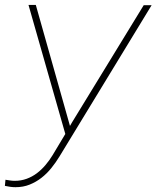

<svg xmlns="http://www.w3.org/2000/svg" viewBox="-36 -549 643 782"><path d="M249 -36.1 257.8 -51.3 549.3 -527.8H581.5L206.5 87.9Q191.4 112.8 173.1 135.5Q154.8 158.2 132.8 175.3Q110.8 192.4 84.7 202.9Q58.6 213.4 27.3 213.4Q16.1 213.4 5.6 211.9Q-4.9 210.4 -16.1 208L-13.7 183.1Q-4.4 184.6 4.9 186Q14.2 187.5 23.9 187.5Q49.8 187.5 72.5 179.2Q95.2 170.9 114.3 156.5Q133.3 142.1 149.4 123Q165.5 104 178.2 83L230 -3.4L80.1 -528.8H109.9Z"/></svg>

Font: Roboto Mono Thin
Style: Italic
Weight: 250
Designer: Google
Version: Version 2.000985; 2015; ttfautohint (v1.3)